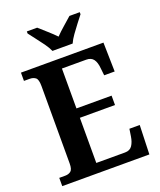

<svg xmlns="http://www.w3.org/2000/svg" viewBox="-166 -1033 943 1135"><g transform="rotate(-20 305.0 -465.5)"><path d="M26 0V-52H64Q85 -52 99 -63Q113 -74 113 -111V-598Q113 -640 98.5 -651Q84 -662 63 -662H26V-714H545L549 -531H483L478 -577Q475 -614 460.5 -634Q446 -654 415 -654H262V-403H483V-344H262V-60H443Q474 -60 488.5 -82Q503 -104 508 -137L515 -183H580L574 0ZM245 -771Q235 -794 216 -820.5Q197 -847 176.5 -873Q156 -899 142 -918V-931H207Q227 -913 257 -886.5Q287 -860 308 -838Q329 -860 359.5 -886.5Q390 -913 410 -931H475V-918Q460 -899 440 -873Q420 -847 401 -820.5Q382 -794 372 -771Z"/></g></svg>

Font: Noto Serif Tamil SemiCondensed
Style: Bold Italic
Weight: 700
Width: 4
Italic angle: -12°
Designer: Indian Type Foundry, Tom Grace, and the Monotype Design Team
Foundry: Monotype Imaging Inc.
Version: Version 2.003; ttfautohint (v1.8.4.7-5d5b)